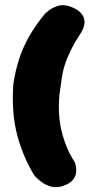

<svg xmlns="http://www.w3.org/2000/svg" viewBox="-20 -710 386 762"><path d="M227 29Q203 36 183 30.5Q163 25 148 14.5Q133 4 124.5 -5Q116 -14 116 -14Q71 -88 48 -175Q25 -262 33 -377Q41 -429 55.5 -474.5Q70 -520 95 -564.5Q120 -609 159 -656Q159 -656 172 -667Q185 -678 207.5 -686Q230 -694 259 -684Q286 -674 298.5 -661Q311 -648 314 -634.5Q317 -621 314 -609.5Q311 -598 307.5 -591Q304 -584 304 -584Q277 -543 261.5 -511.5Q246 -480 237.5 -453.5Q229 -427 225 -398.5Q221 -370 216 -335Q212 -295 214.5 -256.5Q217 -218 226 -183.5Q235 -149 248 -119.5Q261 -90 276 -68Q276 -68 279.5 -57Q283 -46 282.5 -29.5Q282 -13 270 3Q258 19 227 29Z"/></svg>

Font: Sour Gummy Black
Style: Regular
Weight: 900
Designer: Stefie Justprince
Foundry: Eifetstype
Version: Version 1.000